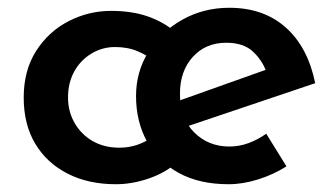

<svg xmlns="http://www.w3.org/2000/svg" viewBox="-20 -463 864 494"><path d="M428 -39Q400 -16 359 -2.5Q318 11 278 11Q207 11 153.5 -16.5Q100 -44 70.5 -93.5Q41 -143 41 -212Q41 -282 73 -332Q105 -382 156.5 -408.5Q208 -435 266 -435Q320 -435 361 -420.5Q402 -406 432 -380L376 -307Q360 -320 334.5 -331Q309 -342 276 -342Q243 -342 215 -325Q187 -308 171 -279Q155 -250 155 -212Q155 -176 172 -146.5Q189 -117 218.5 -100Q248 -83 287 -83Q312 -83 333.5 -90.5Q355 -98 371 -110ZM568 11Q493 11 440 -18Q387 -47 358.5 -98.5Q330 -150 330 -216Q330 -279 362.5 -330.5Q395 -382 449.5 -412.5Q504 -443 570 -443Q658 -443 715 -392.5Q772 -342 791 -249L450 -134L424 -198L688 -292L665 -279Q654 -309 630 -331Q606 -353 562 -353Q509 -353 476 -316.5Q443 -280 443 -222Q443 -159 479.5 -122.5Q516 -86 570 -86Q596 -86 620 -95Q644 -104 665 -119L717 -35Q684 -14 644.5 -1.5Q605 11 568 11Z"/></svg>

Font: Reem Kufi Fun Medium
Style: Regular
Weight: 500
Designer: Khaled Hosny
Version: Version 1.005